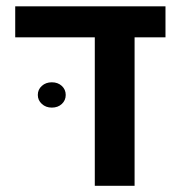

<svg xmlns="http://www.w3.org/2000/svg" viewBox="-20 -602 588 622"><path d="M29.3 -581.5H516.1V-481H416V0H287.1V-481H29.3ZM147.9 -253.4Q128.4 -253.4 115.5 -265.4Q102.5 -277.3 102.5 -294.4Q102.5 -312 115.5 -323.7Q128.4 -335.4 147.9 -335.4Q167.5 -335.4 180.2 -323.7Q192.9 -312 192.9 -294.4Q192.9 -276.9 180.2 -265.1Q167.5 -253.4 147.9 -253.4Z"/></svg>

Font: Heebo SemiBold
Style: Regular
Weight: 600
Designer: Oded Ezer
Foundry: Ezer Type House
Version: Version 3.100